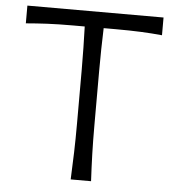

<svg xmlns="http://www.w3.org/2000/svg" viewBox="-53 -793 773 843"><g transform="rotate(5 333.5 -372.0)"><path d="M289.6 0Q292.5 -62.5 294.2 -120.1Q295.9 -177.7 295.9 -246.6V-484.4Q295.9 -536.6 294.9 -582.3Q293.9 -627.9 292.5 -674.3H240.7Q176.3 -674.3 127.4 -671.9Q78.6 -669.4 33.7 -665.5V-743.7H633.8V-665.5Q590.3 -669.9 540.8 -672.1Q491.2 -674.3 427.2 -674.3H376Q374.5 -627.9 373.5 -582.3Q372.6 -536.6 372.6 -484.4V-246.6Q372.6 -177.7 374.3 -120.1Q376 -62.5 379.4 0Z"/></g></svg>

Font: Pinar-DS3-FD Regular
Style: Regular
Weight: 400
Designer: Amin Abedi
Version: Version 3.000